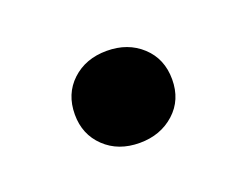

<svg xmlns="http://www.w3.org/2000/svg" viewBox="-42 -489 386 296"><g transform="rotate(-20 150.5 -340.5)"><path d="M68.4 -340.3Q68.4 -374 90.8 -395Q113.3 -416 147.9 -416Q182.6 -416 205.3 -395Q228 -374 228 -340.3Q228 -306.6 205.1 -285.9Q182.1 -265.1 147.9 -265.1Q112.8 -265.1 90.6 -286.4Q68.4 -307.6 68.4 -340.3Z"/></g></svg>

Font: Vazir
Style: Bold
Weight: 700
Designer: Saber Rastikerdar
Foundry: Saber Rastikerdar
Version: Version 30.0.0